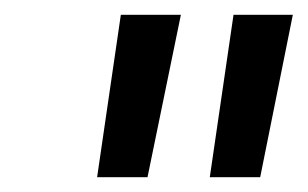

<svg xmlns="http://www.w3.org/2000/svg" viewBox="-20 -727 415 259"><path d="M143 -707H224L179 -488H111ZM295 -707H375L331 -488H263Z"/></svg>

Font: KoHo Medium
Style: Italic
Weight: 500
Italic angle: -10°
Designer: Cadson Demak & Katatrad Team
Foundry: Cadson Demak Co.,Ltd.
Version: Version 1.000